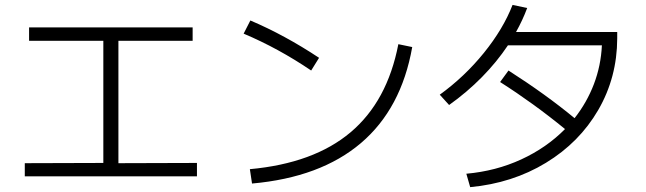

<svg xmlns="http://www.w3.org/2000/svg" viewBox="-20 -770 2633 783"><path d="M81.1 -104.5 401.4 -105.5V-603.5H98.6V-658.2H765.6V-603.5H462.9V-104.5L783.2 -105.5V-50.8H81.1Z M1604.5 -589.8 1661.1 -578.1Q1616.7 -326.7 1451.9 -186.5Q1287.1 -46.4 1007.8 -21.5L999 -80.1Q1259.8 -104 1409.7 -230.5Q1559.6 -356.9 1604.5 -589.8ZM973.6 -632.8 1001 -686.5Q1141.1 -627 1281.2 -534.2L1249 -482.4Q1115.7 -572.8 973.6 -632.8Z M2284.2 -243.7Q2156.7 -348.1 2019.5 -435.5L2053.7 -482.4Q2205.6 -385.3 2323.2 -288.1Q2373.5 -352.1 2402.1 -427.2Q2430.7 -502.4 2434.6 -585H2051.3Q2005.9 -517.1 1945.1 -455.3Q1884.3 -393.6 1811.5 -341.8L1773.4 -383.8Q1874.5 -457 1953.4 -554.4Q2032.2 -651.9 2070.3 -750L2129.9 -737.3Q2111.3 -687.5 2084.5 -639.6H2497.1V-613.3Q2496.6 -454.1 2419.7 -321.5Q2342.8 -189 2206.3 -106Q2069.8 -22.9 1897.5 -6.8L1881.8 -61.5Q2002.4 -72.3 2105.7 -119.9Q2209 -167.5 2284.2 -243.7Z"/></svg>

Font: Pretendard GOV Light
Style: Regular
Weight: 300
Designer: Base glyphs from Inter by Rasmus Andersson; Hangeul glyphs from Noto Sans CJK(Source Han Sans) by Jang Soo-young and Kan
Foundry: Kil Hyung-jin
Version: Version 1.309